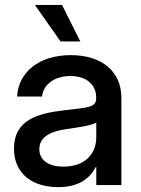

<svg xmlns="http://www.w3.org/2000/svg" viewBox="-20 -749 569 777"><path d="M215.3 8.3C304.2 8.3 346.2 -31.7 367.7 -73.2H369.6V0H471.2V-353.5C471.2 -458.5 393.6 -525.9 266.6 -525.9C137.7 -525.9 54.2 -456.5 49.3 -358.4H150.4C154.3 -405.8 199.2 -441.4 265.1 -441.4C330.6 -441.4 369.1 -405.3 369.1 -355.5V-351.1C369.1 -313.5 336.9 -314.5 240.2 -302.7C135.3 -290.5 36.6 -265.1 36.6 -147.5C36.6 -44.4 112.8 8.3 215.3 8.3ZM236.3 -74.7C176.3 -74.7 139.2 -101.1 139.2 -145.5C139.2 -197.8 189.9 -217.8 246.1 -226.1C300.8 -233.9 355.5 -242.2 369.6 -253.4V-192.9C369.6 -129.4 327.1 -74.7 236.3 -74.7ZM121.1 -729 225.1 -581.1H305.2L231 -729Z"/></svg>

Font: Inteeer Medium
Style: Regular
Weight: 500
Designer: Rasmus Andersson
Foundry: rsms
Version: Version 4.001;Glyphs 3.4 (3402)